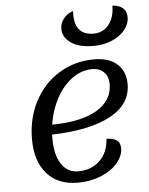

<svg xmlns="http://www.w3.org/2000/svg" viewBox="-59 -915 766 988"><g transform="rotate(-5 323.5 -421.0)"><path d="M192 -233V-211Q192 -128 223.5 -80.5Q255 -33 310 -33Q378 -33 421.5 -75Q465 -117 469 -187Q540 -187 540 -133Q540 -93 509 -56.5Q478 -20 423.5 2.5Q369 25 303 25Q201 25 144 -39.5Q87 -104 87 -218Q87 -326 133 -413.5Q179 -501 260 -550.5Q341 -600 441 -600Q517 -600 559.5 -562.5Q602 -525 602 -458Q602 -355 496 -297Q390 -239 192 -233ZM197 -284Q345 -285 427.5 -333Q510 -381 510 -467Q510 -505 487.5 -528Q465 -551 428 -551Q373 -551 324.5 -516.5Q276 -482 242.5 -421Q209 -360 197 -284ZM559 -867Q594 -865 613 -848.5Q632 -832 632 -801Q632 -766 607 -735.5Q582 -705 539.5 -687Q497 -669 445 -669Q370 -669 328.5 -698Q287 -727 287 -772Q287 -800 306 -824Q325 -848 355 -857Q347 -732 451 -732Q499 -732 529 -769Q559 -806 559 -867Z"/></g></svg>

Font: Lemonada Light
Style: Regular
Weight: 300
Designer: Mohamed Gaber (Arabic) Eduardo Tunni (Latin)
Foundry: Kief Type Foundry
Version: Version 3.006